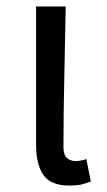

<svg xmlns="http://www.w3.org/2000/svg" viewBox="-20 -563 332 596"><path d="M195 13Q138 13 115 -19.5Q92 -52 92 -113V-543H184Q182 -432 179.5 -318.5Q177 -205 177 -106Q177 -83 187.5 -73Q198 -63 215 -63Q230 -63 248 -69L262 0Q249 6 233.5 9.5Q218 13 195 13Z"/></svg>

Font: Kinto Sans
Style: Regular
Weight: 400
Designer: Authors: Ryoko NISHIZUKA  (kana & ideographs); Paul D. Hunt (Latin, Greek & Cyrillic); Wenlong ZHANG  (bopomofo); Sandol
Foundry: Adobe Systems Incorporated, ookami Inc.
Version: Version 0.001